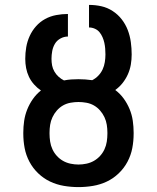

<svg xmlns="http://www.w3.org/2000/svg" viewBox="-20 -755 640 783"><path d="M300 8Q270 8 240.5 3Q211 -2 184.5 -14.5Q158 -27 136 -48Q114 -69 100 -95.5Q86 -122 80.5 -151Q75 -180 75 -210V-214Q75 -238 78.5 -262Q82 -286 91 -308.5Q100 -331 114 -351Q128 -371 147 -386Q132 -396 119 -410.5Q106 -425 98 -442Q90 -459 86.5 -477.5Q83 -496 83 -515Q83 -539 87 -562.5Q91 -586 101 -608Q111 -630 127 -648Q143 -666 164 -677.5Q185 -689 209 -693.5Q233 -698 257 -698V-606Q241 -606 226.5 -598Q212 -590 204 -576.5Q196 -563 193 -547Q190 -531 190 -515Q190 -501 192.5 -488Q195 -475 202 -463Q209 -451 219 -442Q229 -433 241 -427Q256 -430 270.5 -431Q285 -432 300 -432Q314 -432 328 -431Q342 -430 356 -428Q370 -435 381 -446.5Q392 -458 398.5 -472Q405 -486 407.5 -502Q410 -518 410 -533Q410 -545 409 -557Q408 -569 405.5 -580.5Q403 -592 398 -603.5Q393 -615 385.5 -624Q378 -633 366.5 -638Q355 -643 343 -643V-735Q369 -735 393.5 -729.5Q418 -724 439.5 -710Q461 -696 476.5 -676Q492 -656 501 -632.5Q510 -609 513.5 -583.5Q517 -558 517 -533Q517 -512 513.5 -491.5Q510 -471 501.5 -452Q493 -433 480 -416.5Q467 -400 450 -388Q470 -373 484.5 -353Q499 -333 508.5 -310Q518 -287 521.5 -262.5Q525 -238 525 -214V-210Q525 -180 519.5 -151Q514 -122 500 -95.5Q486 -69 464 -48Q442 -27 415.5 -14.5Q389 -2 359.5 3Q330 8 300 8ZM300 -84Q316 -84 332.5 -87.5Q349 -91 363 -99Q377 -107 388 -119Q399 -131 406 -146Q413 -161 415.5 -177.5Q418 -194 418 -210V-214Q418 -230 415.5 -246Q413 -262 406 -277Q399 -292 388 -304.5Q377 -317 363 -325Q349 -333 332.5 -336Q316 -339 300 -339Q284 -339 267.5 -336Q251 -333 237 -325Q223 -317 212 -304.5Q201 -292 194 -277Q187 -262 184.5 -246Q182 -230 182 -214V-210Q182 -194 184.5 -177.5Q187 -161 194 -146Q201 -131 212 -119Q223 -107 237 -99Q251 -91 267.5 -87.5Q284 -84 300 -84Z"/></svg>

Font: Iosevka Aile Semibold
Style: Regular
Weight: 600
Designer: Belleve Invis
Foundry: Belleve Invis
Version: Version 31.1.0; ttfautohint (v1.8.4)